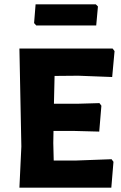

<svg xmlns="http://www.w3.org/2000/svg" viewBox="-20 -870 562 890"><path d="M424 -850 434 -840 426 -752H148L138 -763L145 -850ZM497 -132 506 -120 496 0H70L79 -191L70 -645H502L511 -633L500 -513L343 -519L233 -518L230 -389H336L441 -392L450 -380L440 -260L325 -263H228L227 -207L229 -126H335Z"/></svg>

Font: Alegreya Sans SC ExtraBold
Style: Regular
Weight: 800
Designer: Juan Pablo del Peral
Foundry: Huerta Tipografica
Version: Version 2.007